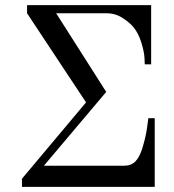

<svg xmlns="http://www.w3.org/2000/svg" viewBox="-20 -732 680 752"><path d="M66 0V-32L317 -331L86 -680V-712H572V-480H547L546 -504Q545 -528 534 -564Q523 -600 504 -624Q490 -642 461 -661Q432 -680 398 -680H200L396 -372L152 -83H467Q494 -83 510.5 -100Q527 -117 538 -153Q551 -196 556 -232L561 -269H586V0Z"/></svg>

Font: Old Standard TT
Style: Regular
Weight: 400
Designer: Alexey Kryukov <alexios@thessalonica.org.ru>
Version: Version 1.0